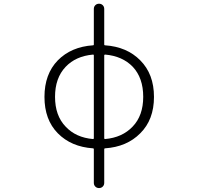

<svg xmlns="http://www.w3.org/2000/svg" viewBox="-20 -793 1040 1010"><path d="M473.6 -502Q473.6 -505.9 469.7 -505.9Q378.9 -498 325.2 -441.4Q269.5 -382.8 269.5 -283.7Q269.5 -184.6 325.2 -127Q378.9 -69.3 469.7 -61.5Q473.6 -61.5 473.6 -66.4ZM528.3 -66.4Q528.3 -61.5 532.2 -61.5Q623 -69.3 677.7 -127Q733.4 -184.6 733.4 -283.7Q733.4 -382.8 678.7 -441.4Q624 -498 533.2 -505.9Q528.3 -505.9 528.3 -502ZM528.3 -558.6Q528.3 -554.7 532.2 -554.7Q647.5 -546.9 717.8 -475.6Q790 -403.3 790 -283.2Q790 -163.1 717.8 -91.8Q647.5 -20.5 532.2 -12.7Q528.3 -12.7 528.3 -7.8V168.9Q528.3 180.7 520.5 188.5Q512.7 196.3 501 196.3Q489.3 196.3 481.4 188.5Q473.6 180.7 473.6 168.9V-7.8Q473.6 -12.7 469.7 -12.7Q354.5 -20.5 284.2 -91.8Q213.9 -163.1 213.9 -283.2Q213.9 -403.3 284.2 -475.6Q354.5 -546.9 469.7 -554.7Q473.6 -554.7 473.6 -558.6V-746.1Q473.6 -757.8 481.4 -765.6Q489.3 -773.4 501 -773.4Q512.7 -773.4 520.5 -765.6Q528.3 -757.8 528.3 -746.1Z"/></svg>

Font: Gen Jyuu Gothic L Monospace Light
Style: Regular
Weight: 300
Designer: [Source Han Sans]
Ryoko NISHIZUKA  (kana & ideographs); Paul D. Hunt (Latin, Greek & Cyrillic); Wenlong ZHANG  (bopomofo
Version: Version 1.002.20150607